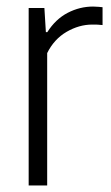

<svg xmlns="http://www.w3.org/2000/svg" viewBox="-20 -566 338 586"><path d="M67.5 0V-541.5H115.5L120 -468H124.5Q149.5 -507.5 186.5 -526.8Q223.5 -546 264 -546Q273 -546 280.5 -545.2Q288 -544.5 293 -544V-489.5Q284.5 -490.5 277.5 -490.8Q270.5 -491 261.5 -491Q221.5 -491 183.2 -468.8Q145 -446.5 124 -404V0Z"/></svg>

Font: Encode Sans Condensed Condensed Light
Style: Regular
Weight: 300
Width: 3
Designer: Multiple Designers
Foundry: Impallari Type
Version: Version 3.000; ttfautohint (v1.8.3) -l 8 -r 50 -G 200 -x 14 